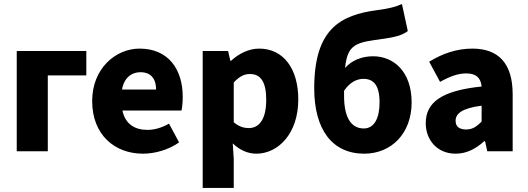

<svg xmlns="http://www.w3.org/2000/svg" viewBox="-20 -750 2620 952"><path d="M63 0H217V-376H408V-497H63Z M689 12C748 12 816 -7 868 -44L818 -137C783 -117 747 -106 711 -106C648 -106 601 -135 587 -202H880C883 -216 886 -242 886 -270C886 -405 816 -509 672 -509C553 -509 437 -410 437 -249C437 -83 547 12 689 12ZM585 -306C595 -364 632 -392 676 -392C732 -392 754 -355 754 -306Z M985 182H1139V38L1134 -39C1169 -6 1208 12 1251 12C1358 12 1459 -86 1459 -257C1459 -410 1385 -509 1265 -509C1214 -509 1164 -484 1126 -449H1122L1111 -497H985ZM1214 -115C1190 -115 1164 -122 1139 -144V-341C1166 -370 1190 -383 1219 -383C1274 -383 1300 -342 1300 -255C1300 -154 1262 -115 1214 -115Z M1686 -275C1686 -284 1686 -292 1686 -300C1715 -343 1750 -359 1782 -359C1831 -359 1862 -329 1862 -242C1862 -163 1835 -113 1784 -113C1723 -113 1686 -164 1686 -275ZM1786 12C1921 12 2021 -89 2021 -242C2021 -395 1932 -471 1830 -471C1776 -471 1725 -452 1691 -413C1703 -534 1747 -540 1884 -558C1929 -564 1976 -575 2002 -596L1973 -730C1941 -716 1912 -708 1852 -700C1667 -676 1538 -606 1538 -312C1538 -108 1627 12 1786 12Z M2239 12C2295 12 2340 -13 2381 -50H2385L2396 0H2522V-282C2522 -438 2450 -509 2322 -509C2244 -509 2173 -484 2108 -444L2162 -344C2212 -372 2252 -386 2292 -386C2343 -386 2364 -362 2368 -321C2172 -301 2091 -244 2091 -139C2091 -56 2148 12 2239 12ZM2292 -108C2258 -108 2239 -122 2239 -151C2239 -186 2269 -213 2368 -226V-147C2344 -123 2323 -108 2292 -108Z"/></svg>

Font: Source Sans Pro
Style: Bold
Weight: 700
Designer: Paul D. Hunt
Foundry: Adobe Systems Incorporated
Version: Version 3.006;hotconv 1.0.111;makeotfexe 2.5.65597